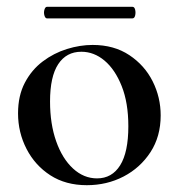

<svg xmlns="http://www.w3.org/2000/svg" viewBox="-20 -531 526 564"><path d="M235 13Q173 13 128 -16Q83 -45 58 -93.5Q33 -142 33 -198Q33 -250 53 -288Q73 -326 105.5 -350.5Q138 -375 176.5 -387Q215 -399 252 -399Q315 -399 360 -369Q405 -339 428.5 -292Q452 -245 452 -192Q452 -130 422 -84Q392 -38 343 -12.5Q294 13 235 13ZM265 -7Q309 -7 333 -45.5Q357 -84 357 -160Q357 -229 337.5 -278Q318 -327 287 -353Q256 -379 219 -379Q175 -379 151 -342.5Q127 -306 127 -233Q127 -167 145 -116Q163 -65 194.5 -36Q226 -7 265 -7ZM118 -477Q113 -477 110.5 -485.5Q108 -494 110.5 -502.5Q113 -511 118 -511H369Q375 -511 377 -502.5Q379 -494 377 -485.5Q375 -477 369 -477Z"/></svg>

Font: Cormorant Light SemiBold
Style: Regular
Weight: 600
Version: Version 4.000